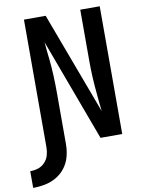

<svg xmlns="http://www.w3.org/2000/svg" viewBox="-145 -805 822 1088"><g transform="rotate(-10 266.0 -261.0)"><path d="M-44 213Q-8 213 26.5 206Q61 199 92 180.5Q123 162 144 133Q165 104 173.5 69.5Q182 35 182 0V-294Q182 -342 180 -390.5Q178 -439 173 -487L167 -542Q166 -553 165 -564.5Q164 -576 163 -588L381 0H506V-735H394V-441Q394 -393 396.5 -344.5Q399 -296 404 -248L409 -193Q410 -182 411.5 -170.5Q413 -159 414 -148L195 -735H70V0Q70 23 63.5 45.5Q57 68 40.5 85.5Q24 103 2 110Q-20 117 -44 117Z"/></g></svg>

Font: Iosevka Sparkle Semibold
Style: Regular
Weight: 600
Designer: Belleve Invis
Foundry: Belleve Invis
Version: Version 4.5.0; ttfautohint (v1.8.3)